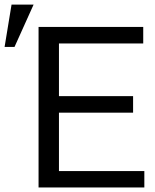

<svg xmlns="http://www.w3.org/2000/svg" viewBox="-33 -830 685 850"><path d="M556.2 -331.1H228V-72.8H606V0H137.7V-710.9H601.1V-637.7H228V-404.3H556.2ZM18.1 -809.6H115.7L31.2 -622.1H-12.7Z"/></svg>

Font: Roboto Web
Style: Regular
Weight: 400
Designer: Google
Version: Version 1.200310; 2013